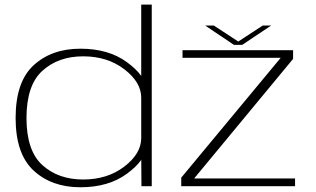

<svg xmlns="http://www.w3.org/2000/svg" viewBox="-20 -805 1368 830"><path d="M591.5 0H636V-785H590.5V-136.5ZM327.5 4.5Q449.5 4.5 529 -54.2Q608.5 -113 608.5 -164.5L590.5 -208Q590.5 -141 517.5 -85Q444.5 -29 339.5 -29Q232.5 -29 163.5 -91Q94.5 -153 94.5 -295Q94.5 -437 163.5 -499.2Q232.5 -561.5 339.5 -561.5Q444.5 -561.5 517.5 -505.5Q590.5 -449.5 590.5 -383L608.5 -426Q608.5 -477.5 529 -536Q449.5 -594.5 327.5 -594.5Q203.5 -594.5 125.5 -523Q47.5 -451.5 47.5 -295Q47.5 -139.5 125.5 -67.5Q203.5 4.5 327.5 4.5ZM763.5 0H1255.5V-33.5H820.5V-35L1247 -550.5V-588H769V-555H1193V-554.5L763.5 -37ZM991.5 -611H1027L1152 -694.5H1115.5L1010 -625.5L904.5 -694.5H867Z"/></svg>

Font: Anybody Expanded ExtraLight
Style: Regular
Weight: 250
Width: 7
Version: Version 1.113;gftools[0.9.25]